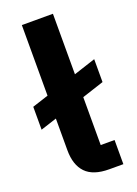

<svg xmlns="http://www.w3.org/2000/svg" viewBox="-144 -800 614 859"><g transform="rotate(-20 162.5 -370.0)"><path d="M289 0H222Q146 0 110.5 -37Q75 -74 75 -144V-295L-2 -270V-379L75 -404V-740H223V-452L327 -486V-377L223 -343V-115H289Z"/></g></svg>

Font: IBM Plex Arabic
Style: Bold
Weight: 700
Designer: Mike Abbink, Paul van der Laan, Pieter van Rosmalen, Wael Morcos, Khajak Apelian
Foundry: Bold Monday
Version: Version 1.0